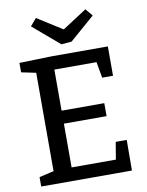

<svg xmlns="http://www.w3.org/2000/svg" viewBox="-99 -994 814 1063"><g transform="rotate(-10 308.5 -462.0)"><path d="M494 -172H556L555 0H45V-53L127 -72V-625L45 -642V-695L227 -700H543V-535H482L466 -625H229V-394H469V-321H229V-75H478ZM456 -924 490 -883 350 -761 292 -756 143 -883 178 -924 319 -835Z"/></g></svg>

Font: Bitter Medium
Style: Regular
Weight: 500
Designer: Sol Matas, and Bitter project Authors
Foundry: Sol Matas
Version: Version 2.001